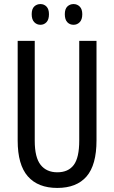

<svg xmlns="http://www.w3.org/2000/svg" viewBox="-20 -915 562 945"><path d="M455 -224Q455 -103 406 -46.5Q357 10 262 10Q167 10 117 -47Q67 -104 67 -223V-714H151V-222Q151 -140 180 -103.5Q209 -67 262 -67Q316 -67 343 -103Q370 -139 370 -223V-714H455ZM136 -845Q136 -871 148.5 -883Q161 -895 179 -895Q197 -895 209 -882.5Q221 -870 221 -845Q221 -819 209 -806Q197 -793 179 -793Q161 -793 148.5 -806Q136 -819 136 -845ZM299 -845Q299 -871 311.5 -883Q324 -895 342 -895Q360 -895 372.5 -882.5Q385 -870 385 -845Q385 -819 372.5 -806Q360 -793 342 -793Q323 -793 311 -806Q299 -819 299 -845Z"/></svg>

Font: Noto Sans Sinhala ExtraCondensed
Style: Regular
Weight: 400
Width: 2
Designer: Jelle Bosma - Monotype Design Team
Foundry: Monotype Imaging Inc.
Version: Version 2.006; ttfautohint (v1.8.4.7-5d5b)